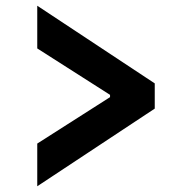

<svg xmlns="http://www.w3.org/2000/svg" viewBox="-20 -654 670 670"><path d="M520 -363V-275L110 -4V-153L364 -315V-323L110 -485V-634Z"/></svg>

Font: IBM Plex Sans JP
Style: Bold
Weight: 700
Designer: Mike Abbink; Paul van der Laan; Pieter van Rosmalen; Wujin Sim; Yejin Wi; Jinhee Kim; Boomi Park; Yona Kim; Kichan Ma
Foundry: Sandoll Inc.
Version: Version 1.001